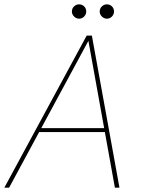

<svg xmlns="http://www.w3.org/2000/svg" viewBox="-28 -864 649 884"><path d="M-8 0 371 -700H395L522 0H501L379 -676L14 0ZM136 -256 149 -274H465L470 -256ZM336 -778Q323 -778 313 -788Q303 -798 303 -811Q303 -825 313 -834.5Q323 -844 336 -844Q350 -844 359.5 -834.5Q369 -825 369 -811Q369 -798 359.5 -788Q350 -778 336 -778ZM464 -778Q451 -778 441 -788Q431 -798 431 -811Q431 -825 441 -834.5Q451 -844 464 -844Q478 -844 487.5 -834.5Q497 -825 497 -811Q497 -798 487.5 -788Q478 -778 464 -778Z"/></svg>

Font: DM Sans 16pt Thin
Style: Italic
Weight: 250
Italic angle: -10°
Version: Version 4.004;gftools[0.9.30]